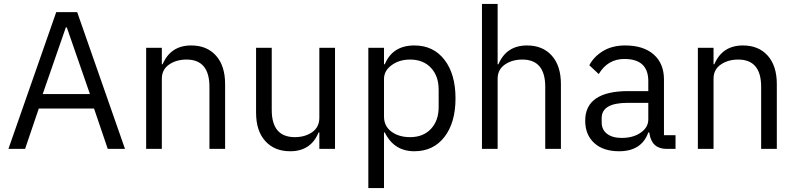

<svg xmlns="http://www.w3.org/2000/svg" viewBox="-20 -760 4065 980"><path d="M23 0 267 -698H374L618 0H530L460 -206H178L108 0ZM198 -280H439L321 -620H316Z M726 0V-516H806V-432H810Q851 -528 956 -528Q1036 -528 1082.5 -476Q1129 -424 1129 -331V0H1049V-317Q1049 -456 932 -456Q880 -456 843 -430.5Q806 -405 806 -358V0Z M1461 12Q1381 12 1334 -40Q1287 -92 1287 -185V-516H1367V-199Q1367 -60 1485 -60Q1537 -60 1573.5 -85.5Q1610 -111 1610 -159V-516H1690V0H1610V-84H1606Q1567 12 1461 12Z M1860 200V-516H1940V-432H1944Q1984 -528 2095 -528Q2192 -528 2248.5 -455Q2305 -382 2305 -258Q2305 -134 2248.5 -61Q2192 12 2095 12Q1991 12 1944 -84H1940V200ZM2073 -60Q2140 -60 2179.5 -102Q2219 -144 2219 -214V-302Q2219 -372 2179.5 -414Q2140 -456 2073 -456Q2018 -456 1979 -427.5Q1940 -399 1940 -357V-165Q1940 -116 1978 -88Q2016 -60 2073 -60Z M2440 0V-740H2520V-432H2524Q2565 -528 2670 -528Q2750 -528 2796.5 -476Q2843 -424 2843 -331V0H2763V-317Q2763 -456 2646 -456Q2594 -456 2557 -430.5Q2520 -405 2520 -358V0Z M3140 12Q3059 12 3013 -30Q2967 -72 2967 -144Q2967 -295 3187 -295H3289V-346Q3289 -459 3167 -459Q3082 -459 3036 -382L2988 -427Q3011 -471 3058 -499.5Q3105 -528 3171 -528Q3264 -528 3316.5 -482Q3369 -436 3369 -354V-70H3428V0H3383Q3307 0 3295 -78L3294 -84H3289Q3255 12 3140 12ZM3153 -56Q3212 -56 3250.5 -83Q3289 -110 3289 -150V-235H3183Q3051 -235 3051 -157V-136Q3051 -98 3078.5 -77Q3106 -56 3153 -56Z M3542 0V-516H3622V-432H3626Q3667 -528 3772 -528Q3852 -528 3898.5 -476Q3945 -424 3945 -331V0H3865V-317Q3865 -456 3748 -456Q3696 -456 3659 -430.5Q3622 -405 3622 -358V0Z"/></svg>

Font: Anuphan
Style: Regular
Weight: 400
Designer: Mike Abbink, Paul van der Laan, Pieter van Rosmalen, Mint Tantisuwanna
Foundry: Bold Monday; Cadson Demak
Version: Version 3.002;hotconv 1.0.109;makeotfexe 2.5.65596